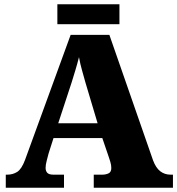

<svg xmlns="http://www.w3.org/2000/svg" viewBox="-20 -877 828 897"><path d="M7 0V-61H14Q40 -61 60.5 -74Q81 -87 97 -130L310 -714H491L695 -128Q708 -93 728.5 -77Q749 -61 777 -61H788V0H418V-61H458Q474 -61 487 -67Q500 -73 500 -92Q500 -106 495.5 -120.5Q491 -135 489 -141L458 -232H230L207 -160Q204 -148 198.5 -127.5Q193 -107 193 -93Q193 -78 201 -69.5Q209 -61 230 -61H279V0ZM252 -301H436L379 -492Q372 -518 363.5 -547.5Q355 -577 349 -610Q341 -578 332 -548.5Q323 -519 315 -493ZM248 -764V-857H538V-764Z"/></svg>

Font: Noto Serif Tamil Black
Style: Italic
Weight: 900
Italic angle: -12°
Designer: Indian Type Foundry, Tom Grace, and the Monotype Design Team
Foundry: Monotype Imaging Inc.
Version: Version 2.003; ttfautohint (v1.8.4.7-5d5b)